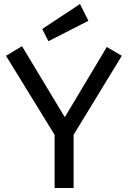

<svg xmlns="http://www.w3.org/2000/svg" viewBox="-20 -940 639 960"><path d="M253 0V-266L10 -661L90 -709L304 -354L514 -705L589 -661L348 -266V0ZM222 -734 191 -795 380 -920 422 -836Z"/></svg>

Font: ABeeZee
Style: Regular
Weight: 400
Designer: Anja Meiners
Foundry: Anja Meiners
Version: Version 1.003; ttfautohint (v1.8.3)